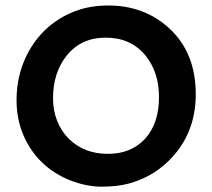

<svg xmlns="http://www.w3.org/2000/svg" viewBox="-20 -682 790 714"><path d="M382.3 -661.6Q517.1 -661.6 609.4 -576.7Q708 -485.8 708 -331.5Q708 -182.1 606.4 -83Q543.9 -22 457.5 1Q415 12.2 358.2 12.2Q301.3 12.2 241.5 -11.2Q181.6 -34.7 137.2 -77.1Q92.8 -119.6 67.1 -179.2Q41.5 -238.8 41.5 -309.8Q41.5 -380.9 65.4 -444.3Q89.4 -507.8 133.8 -556.2Q178.2 -604.5 241.2 -633.1Q304.2 -661.6 382.3 -661.6ZM177.2 -316.4Q177.2 -271 192.4 -232.9Q207.5 -194.8 234.4 -167.5Q291.5 -109.9 381.3 -109.9Q466.8 -109.9 518.6 -165Q571.3 -222.2 571.3 -320.8Q571.3 -413.6 521 -475.6Q466.8 -542 372.6 -542Q281.2 -542 227.5 -474.6Q177.2 -411.6 177.2 -316.4Z"/></svg>

Font: HammersmithOne
Style: Regular
Weight: 400
Designer: Nicole Fally
Foundry: Nicole Fally
Version: Version 1.003